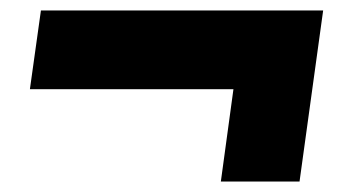

<svg xmlns="http://www.w3.org/2000/svg" viewBox="-20 -504 661 366"><path d="M401 -158 425 -334H37L58 -484H596L551 -158Z"/></svg>

Font: Chivo Medium Black
Style: Italic
Weight: 900
Italic angle: -8.05°
Version: Version 2.002